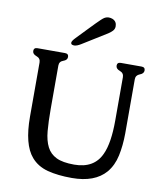

<svg xmlns="http://www.w3.org/2000/svg" viewBox="-102 -1031 964 1141"><g transform="rotate(10 379.5 -460.0)"><path d="M102.1 -287.1V-614.3Q102.1 -639.2 77.6 -647.7Q53.2 -656.2 53.2 -675.3Q53.2 -695.3 75.7 -695.3H241.2Q263.2 -695.3 263.2 -675.3Q263.2 -656.2 239.3 -648.2Q215.3 -640.1 215.3 -615.2V-352.1Q215.3 -277.8 220.2 -220.9Q225.1 -164.1 244.6 -126Q263.2 -89.4 301.5 -70.6Q339.8 -51.8 409.7 -51.8Q530.3 -51.8 572.8 -147Q605 -216.3 605 -352.1V-613.8Q605 -638.7 580.6 -647.5Q556.2 -656.2 556.2 -675.3Q556.2 -695.3 578.6 -695.3H703.1Q725.1 -695.3 725.1 -675.3Q725.1 -656.2 700.9 -647.5Q676.8 -638.7 676.8 -613.8V-287.1Q676.3 -213.4 663.1 -151.9Q649.9 -90.3 613.8 -47.4Q547.9 28.8 409.7 28.8Q324.2 28.8 262.7 12.5Q201.2 -3.9 163.6 -47.9Q102.1 -119.1 102.1 -287.1ZM327.1 -764.2Q302.7 -749 286.1 -749Q281.2 -749 279.8 -750Q267.1 -751.5 267.1 -762.7Q267.1 -772.9 287.1 -793.5L346.2 -855Q356.9 -866.2 389.2 -899.4Q421.4 -932.6 434.6 -940.9Q447.8 -948.7 461.9 -948.7Q473.1 -948.7 484.4 -944.3Q510.3 -933.1 510.3 -903.8Q510.3 -886.7 498.3 -874.8Q486.3 -862.8 473.6 -855Z"/></g></svg>

Font: Caudex
Style: Bold
Weight: 700
Version: Version 1.01